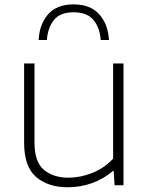

<svg xmlns="http://www.w3.org/2000/svg" viewBox="-20 -822 664 852"><path d="M280 9Q194 9 140.5 -36.5Q87 -82 87 -188.5V-540.5H133V-190.5Q133 -103 175 -68.2Q217 -33.5 284 -33.5Q335 -33.5 388 -54Q441 -74.5 482 -118V-540.5H528V0H488.5L484.5 -63H480.5Q439.5 -27.5 387.8 -9.2Q336 9 280 9ZM151.5 -644.5Q155 -714 193.2 -758.2Q231.5 -802.5 306.5 -802.5Q381.5 -802.5 420.8 -758Q460 -713.5 463.5 -644.5H427Q423 -699 394.8 -733.2Q366.5 -767.5 306.5 -767.5Q246.5 -767.5 219.2 -733.2Q192 -699 188 -644.5Z"/></svg>

Font: Encode Sans Exp XLt
Style: Regular
Weight: 200
Width: 7
Designer: Multiple Designers
Foundry: Impallari Type
Version: Version 3.002; ttfautohint (v1.8.3) -l 8 -r 50 -G 200 -x 14 